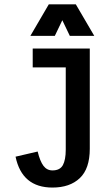

<svg xmlns="http://www.w3.org/2000/svg" viewBox="-20 -846 478 874"><path d="M218.8 -70.3Q252.9 -70.3 266.1 -94.2Q279.3 -118.2 279.3 -165V-539.1H128.9V-625H388.7V-168.9Q388.7 -78.1 343.3 -35.2Q297.9 7.8 218.8 7.8Q80.1 7.8 50.8 -132.8L151.4 -156.2Q162.1 -112.3 177.7 -91.3Q193.4 -70.3 218.8 -70.3ZM409.2 -682.6H297.9L263.7 -753.9L229.5 -682.6H118.2L202.1 -826.2H325.2Z"/></svg>

Font: Sudo
Style: Bold
Weight: 700
Monospace: yes
Designer: Jens Kutilek
Foundry: Jens Kutilek
Version: Version 0.040